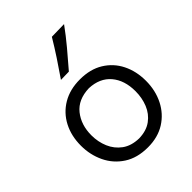

<svg xmlns="http://www.w3.org/2000/svg" viewBox="-230 -946 1087 1087"><g transform="rotate(-45 313.5 -403.0)"><path d="M315.9 11.2Q230.5 11.2 171.9 -27.1Q113.3 -65.4 83.5 -128.2Q53.7 -190.9 53.7 -263.7Q53.7 -341.8 85.4 -402.8Q117.2 -463.9 176 -498.8Q234.9 -533.7 314.9 -533.7Q397.5 -533.7 455.3 -498Q513.2 -462.4 543.7 -401.4Q574.2 -340.3 574.2 -263.7Q574.2 -186.5 542.7 -124Q511.2 -61.5 453.4 -25.1Q395.5 11.2 315.9 11.2ZM315.9 -60.1Q376 -61.5 414.8 -90.1Q453.6 -118.7 472.2 -164.6Q490.7 -210.4 490.7 -263.7Q490.7 -351.6 445.1 -405.3Q399.4 -459 315.9 -462.4Q227.1 -459.5 182.1 -403.1Q137.2 -346.7 137.2 -263.7Q137.2 -210.9 156.7 -165Q176.3 -119.1 215.8 -90.3Q255.4 -61.5 315.9 -60.1ZM237.3 -607.4Q273.4 -659.7 307.9 -711.9Q342.3 -764.2 373.5 -816.4L473.1 -818.4Q434.1 -764.6 390.6 -712.6Q347.2 -660.6 302.2 -608.9Z"/></g></svg>

Font: Pinar DS3-Regular
Style: Regular
Weight: 400
Designer: Amin Abedi
Version: Version 2.000